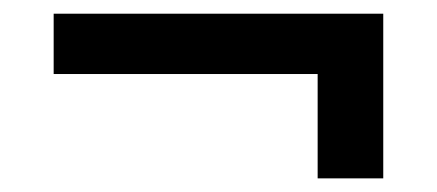

<svg xmlns="http://www.w3.org/2000/svg" viewBox="-20 -384 644 283"><path d="M544.9 -363.8V-121.1H448.2V-274.9H59.1V-363.8Z"/></svg>

Font: Work Sans Medium
Style: Regular
Weight: 500
Designer: Wei Huang
Foundry: Wei Huang
Version: Version 2.012